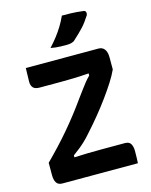

<svg xmlns="http://www.w3.org/2000/svg" viewBox="-136 -1025 872 1111"><g transform="rotate(-15 300.0 -469.5)"><path d="M549 0H97Q72 0 61.5 -16.5Q51 -33 51 -62V-136Q90 -175 126 -213.5Q162 -252 195 -291Q228 -330 259 -370Q290 -410 319 -451Q337 -475 350.5 -493.5Q364 -512 377 -528.5Q390 -545 408 -563V-576Q382 -574 361.5 -573Q341 -572 322 -571.5Q303 -571 281.5 -570.5Q260 -570 234 -570H113Q86 -570 74.5 -582.5Q63 -595 63 -618Q63 -639 64 -662Q65 -685 65 -700H501Q512 -700 520.5 -696Q529 -692 535.5 -684Q542 -676 545.5 -663.5Q549 -651 549 -633V-562Q534 -529 510 -491.5Q486 -454 455.5 -412Q425 -370 389.5 -326.5Q354 -283 315 -240Q295 -217 277.5 -200.5Q260 -184 242.5 -170Q225 -156 203 -140V-128Q242 -130 282 -131Q322 -132 369 -132H507Q532 -132 541.5 -115.5Q551 -99 551 -73Q551 -54 550.5 -36Q550 -18 549 0ZM345 -939Q376 -939 396 -938.5Q416 -938 434 -936.5Q452 -935 475 -932Q484 -930 486.5 -922Q489 -914 485 -904Q472 -884 461 -869Q450 -854 437.5 -840.5Q425 -827 409.5 -812Q394 -797 373 -778Q364 -773 353.5 -770.5Q343 -768 328 -768Q307 -768 291.5 -768.5Q276 -769 262.5 -770.5Q249 -772 233 -775Q258 -802 278 -828Q298 -854 314.5 -881Q331 -908 345 -939Z"/></g></svg>

Font: Rec Mono Semicasual
Style: Bold
Weight: 700
Version: Version 1.085; ttfautohint (v1.8.4.7-5d5b)